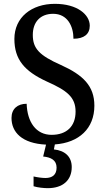

<svg xmlns="http://www.w3.org/2000/svg" viewBox="-20 -744 554 1001"><path d="M229 237C306 237 354 197 354 127C354 73 319 41 261 35L266 9C392 0 472 -74 472 -193C472 -296 413 -353 298 -405C185 -455 151 -491 151 -562C151 -630 191 -672 257 -672C332 -672 363 -607 363 -542C418 -542 448 -566 448 -610C448 -667 384 -724 266 -724C145 -724 55 -654 55 -541C55 -434 107 -373 224 -319C330 -272 374 -237 374 -162C374 -86 328 -41 249 -41C167 -41 122 -109 119 -203C72 -203 40 -177 40 -129C40 -55 94 4 220 10L205 72C246 76 275 91 275 130C275 167 253 184 217 184C201 184 177 181 155 176V227C177 234 210 237 229 237Z"/></svg>

Font: Noto Serif SemiCondensed Medium
Style: Regular
Weight: 500
Width: 4
Designer: Monotype Design Team
Foundry: Monotype Imaging Inc.
Version: Version 2.014